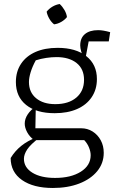

<svg xmlns="http://www.w3.org/2000/svg" viewBox="-20 -729 568 955"><path d="M243 206Q146 206 89.5 166.5Q33 127 33 57Q54 22 86.5 -4Q119 -30 161 -45H177Q132 -11 115.5 14Q99 39 99 61Q99 104 141 130Q183 156 254 156Q333 156 382 125Q431 94 431 43Q431 26 423 5.5Q415 -15 399 -32H150Q127 -49 115 -71.5Q103 -94 103 -114Q103 -138 118 -160.5Q133 -183 158 -199L156 -91H384Q415 -91 440.5 -75Q466 -59 481 -31.5Q496 -4 496 31Q496 83 463.5 122.5Q431 162 374 184Q317 206 243 206ZM252 -166Q161 -166 110 -207Q59 -248 59 -321Q59 -373 84.5 -411.5Q110 -450 156.5 -470.5Q203 -491 267 -491Q357 -491 409.5 -449.5Q462 -408 462 -336Q462 -284 436 -245.5Q410 -207 363 -186.5Q316 -166 252 -166ZM255 -211Q321 -211 359.5 -243.5Q398 -276 398 -332Q398 -386 361 -415.5Q324 -445 261 -445Q237 -445 210 -441Q183 -437 158 -429Q141 -398 132.5 -370Q124 -342 124 -321Q124 -270 159.5 -240.5Q195 -211 255 -211ZM398 -438Q389 -455 384 -472.5Q379 -490 379 -503Q379 -540 402.5 -559.5Q426 -579 468 -579Q481 -579 495.5 -576.5Q510 -574 528 -569L521 -523H421L405 -438ZM277 -709Q291 -696 301 -678.5Q311 -661 313 -644Q302 -630 284.5 -620Q267 -610 249 -608Q235 -619 225 -636.5Q215 -654 212 -671Q224 -686 241 -696Q258 -706 277 -709Z"/></svg>

Font: Piazzolla 24pt Light
Style: Regular
Weight: 300
Designer: Juan Pablo del Peral
Foundry: Huerta Tipografica
Version: Version 2.005